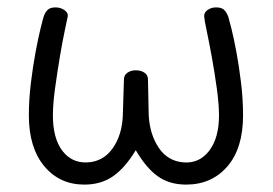

<svg xmlns="http://www.w3.org/2000/svg" viewBox="-20 -500 739 519"><path d="M483 -1Q438 -1 406.5 -23.5Q375 -46 347 -94Q318 -46 285.5 -23.5Q253 -1 208 -1Q141 -1 99.5 -51Q58 -101 58 -188Q58 -231 63.5 -276Q69 -321 76 -358.5Q83 -396 89.5 -422.5Q96 -449 98 -455Q102 -467 109 -473.5Q116 -480 130 -480Q144 -480 154.5 -472.5Q165 -465 163 -455Q162 -450 155.5 -419.5Q149 -389 142 -347.5Q135 -306 129 -262.5Q123 -219 123 -188Q123 -126 148.5 -92.5Q174 -59 216 -61Q259 -63 284.5 -99Q310 -135 312 -188L315 -285Q315 -297 324.5 -303.5Q334 -310 347 -310Q361 -310 370.5 -303.5Q380 -297 380 -285L382 -188Q385 -136 409.5 -100Q434 -64 477 -61Q519 -58 545.5 -92.5Q572 -127 572 -188Q572 -218 566 -261.5Q560 -305 552.5 -346Q545 -387 538.5 -418Q532 -449 532 -455Q531 -466 541 -473Q551 -480 564 -480Q578 -480 585 -474Q592 -468 597 -455Q599 -449 605.5 -423Q612 -397 619 -359.5Q626 -322 631.5 -277Q637 -232 637 -188Q637 -99 594.5 -50Q552 -1 483 -1Z"/></svg>

Font: AkaAcidDosis
Style: Regular
Weight: 400
Designer: Edgar Tolentino, Pablo Impallari, Igino Marini, Aka-Acid
Foundry: Edgar Tolentino, Pablo Impallari, Igino Marini, Cyberella
Version: Version 1.007